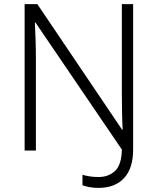

<svg xmlns="http://www.w3.org/2000/svg" viewBox="-20 -734 769 936"><path d="M460 182Q436 182 415 178Q394 174 382 169V118Q398 123 418 126Q438 129 460 129Q510 129 541.5 98.5Q573 68 574 -5L153 -624H150Q152 -588 153.5 -540Q155 -492 155 -445V0H100V-714H162L575 -102H578Q576 -136 575 -184Q574 -232 574 -277V-714H629V-5Q629 87 584.5 134.5Q540 182 460 182Z"/></svg>

Font: RS Noto Sans Light
Style: Regular
Weight: 300
Designer: Monotype Design Team
Foundry: Monotype Imaging Inc.
Version: Version 3.10